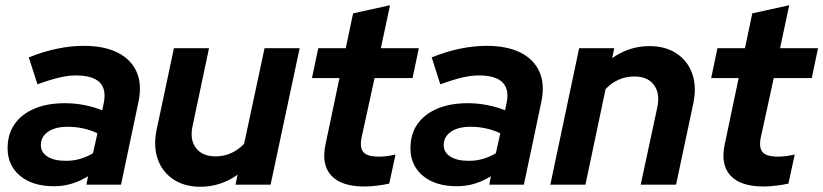

<svg xmlns="http://www.w3.org/2000/svg" viewBox="-20 -705 3143 733"><path d="M186 6Q105 6 57 -33.5Q9 -73 9 -139Q9 -193 35.5 -231Q62 -269 111 -290Q160 -311 228 -311Q265 -311 301.5 -304Q338 -297 370 -284L376 -311Q387 -364 360.5 -390.5Q334 -417 270 -417Q241 -417 206.5 -409Q172 -401 123 -383L90 -486Q148 -509 200 -519.5Q252 -530 299 -530Q378 -530 429.5 -504Q481 -478 502 -429.5Q523 -381 508 -313L442 0H310L316 -32Q285 -13 253 -3.5Q221 6 186 6ZM232 -91Q260 -91 286 -98.5Q312 -106 335 -120L352 -196Q300 -221 238 -221Q191 -221 163.5 -202Q136 -183 136 -151Q136 -123 161.5 -107Q187 -91 232 -91Z M745 8Q684 8 641.5 -20.5Q599 -49 582 -98Q565 -147 578 -210L644 -521H778L715 -223Q704 -171 728.5 -139.5Q753 -108 803 -108Q835 -108 862.5 -120.5Q890 -133 912 -156L990 -521H1124L1013 0H879L887 -38Q822 8 745 8Z M1371 7Q1283 7 1244.5 -35Q1206 -77 1223 -155L1276 -407H1171L1195 -521H1300L1328 -654L1469 -685L1434 -521H1579L1555 -407H1410L1360 -178Q1353 -140 1368 -123.5Q1383 -107 1426 -107Q1442 -107 1457 -109Q1472 -111 1490 -115L1466 -4Q1448 0 1421 3.5Q1394 7 1371 7Z M1724 6Q1643 6 1595 -33.5Q1547 -73 1547 -139Q1547 -193 1573.5 -231Q1600 -269 1649 -290Q1698 -311 1766 -311Q1803 -311 1839.5 -304Q1876 -297 1908 -284L1914 -311Q1925 -364 1898.5 -390.5Q1872 -417 1808 -417Q1779 -417 1744.5 -409Q1710 -401 1661 -383L1628 -486Q1686 -509 1738 -519.5Q1790 -530 1837 -530Q1916 -530 1967.5 -504Q2019 -478 2040 -429.5Q2061 -381 2046 -313L1980 0H1848L1854 -32Q1823 -13 1791 -3.5Q1759 6 1724 6ZM1770 -91Q1798 -91 1824 -98.5Q1850 -106 1873 -120L1890 -196Q1838 -221 1776 -221Q1729 -221 1701.5 -202Q1674 -183 1674 -151Q1674 -123 1699.5 -107Q1725 -91 1770 -91Z M2081 0 2191 -521H2325L2317 -483Q2382 -529 2459 -529Q2521 -529 2563.5 -500.5Q2606 -472 2623 -423Q2640 -374 2627 -311L2561 0H2426L2490 -298Q2500 -350 2476 -381.5Q2452 -413 2402 -413Q2370 -413 2342.5 -401Q2315 -389 2292 -365L2215 0Z M2895 7Q2807 7 2768.5 -35Q2730 -77 2747 -155L2800 -407H2695L2719 -521H2824L2852 -654L2993 -685L2958 -521H3103L3079 -407H2934L2884 -178Q2877 -140 2892 -123.5Q2907 -107 2950 -107Q2966 -107 2981 -109Q2996 -111 3014 -115L2990 -4Q2972 0 2945 3.5Q2918 7 2895 7Z"/></svg>

Font: Red Hat Display ExtraBold
Style: Italic
Weight: 800
Italic angle: -12°
Designer: Pentagram, MCKL
Foundry: Pentagram, MCKL
Version: Version 1.023